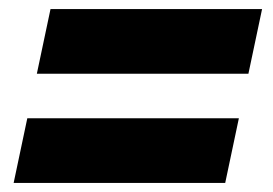

<svg xmlns="http://www.w3.org/2000/svg" viewBox="-20 -542 600 422"><path d="M556 -522 526 -380H61L91 -522ZM505 -282 475 -140H10L40 -282Z"/></svg>

Font: Roboto Serif 20pt Black
Style: Italic
Weight: 900
Italic angle: -10°
Version: Version 1.008